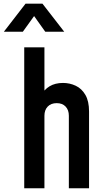

<svg xmlns="http://www.w3.org/2000/svg" viewBox="-66 -1002 552 1022"><path d="M63 0V-750H170.5V-468L152 -492.5Q168.5 -525 198 -542.8Q227.5 -560.5 269.5 -560.5Q305.5 -560.5 337.2 -545.5Q369 -530.5 388.5 -497Q408 -463.5 408 -408.5V0H300.5V-386Q300.5 -416.5 283.2 -434.8Q266 -453 236 -453Q205.5 -453 188 -434.8Q170.5 -416.5 170.5 -386V0ZM-45.5 -833 70 -982.5H160L276 -833H175L115.5 -916.5L55.5 -833Z"/></svg>

Font: Mohave Light SemiBold
Style: Regular
Weight: 600
Version: Version 2.003